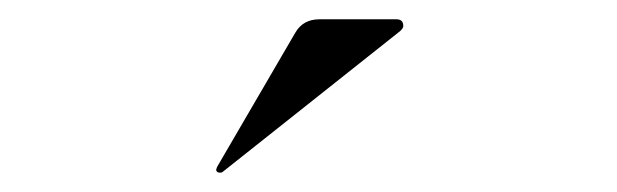

<svg xmlns="http://www.w3.org/2000/svg" viewBox="-20 -981 640 199"><path d="M395 -949Q398 -952 398 -954Q398 -961 391 -961H311Q294 -961 286 -947L205 -808L204 -805Q204 -804 205 -803Q206 -802 208 -802Q210 -802 211 -803Z"/></svg>

Font: Shippori Mincho B1
Style: Regular
Weight: 400
Designer: FONTDASU
Foundry: FONTDASU / Google Inc. / but / Adobe
Version: Version 3.110; ttfautohint (v1.8.3)